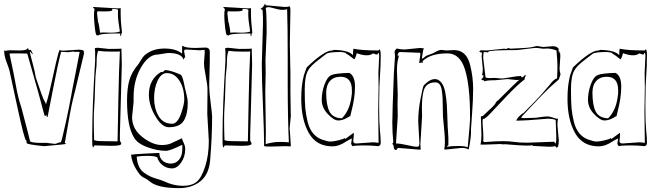

<svg xmlns="http://www.w3.org/2000/svg" viewBox="-20 -756 3409 993"><path d="M414 -490Q413 -488 413 -485.5Q413 -483 415 -481Q405 -442 387 -364.5Q369 -287 357.5 -243Q346 -199 315 -16L323 -12Q323 -10 208 0Q119 -9 118 -16Q117 -30 116 -30H115Q107 -30 69 -206Q31 -382 29 -391Q27 -400 14.5 -433.5Q2 -467 2 -486V-492Q2 -496 4 -496Q4 -496 10 -492Q14 -496 32 -496L80 -495Q123 -495 123 -508Q126 -508 127 -502.5Q128 -497 131 -497Q134 -497 137 -499Q139 -499 144.5 -488.5Q150 -478 150 -475Q148 -475 137 -488H134Q136 -476 148.5 -430Q161 -384 165 -356Q200 -251 207.5 -238.5Q215 -226 218 -217Q233 -264 252.5 -355Q272 -446 282 -481L289 -499Q289 -494 310 -494L385 -499Q414 -499 414 -490ZM333 -486 296 -488Q279 -424 256 -304Q233 -184 226 -151Q221 -151 221 -153L222 -159V-161Q218 -157 215.5 -157Q213 -157 211 -159H210Q192 -232 121 -479Q93 -480 65 -480H48Q36 -480 29 -479Q56 -352 62 -315Q74 -247 90 -202Q107 -140 121 -83.5Q135 -27 136 -24Q152 -17 192 -17H221L263 -12Q269 -12 277.5 -16Q286 -20 294 -20Q298 -20 319.5 -119Q341 -218 347 -254Q353 -290 369 -368.5Q385 -447 392 -487Q391 -488 379 -488Q367 -488 365 -487H362Q362 -488 367 -490Q358 -490 333 -486Z M486 -509 542 -503Q606 -503 608 -505Q610 -451 610 -423L600 -61V-28Q601 -26 604 -21.5Q607 -17 607 -13Q607 -2 563 -2H548L470 -4Q466 -3 465 1.5Q464 6 462 6Q457 6 457 -23V-59Q457 -199 472 -441V-490Q472 -496 470 -506Q476 -509 486 -509ZM511 -26 580 -25H588Q589 -71 592 -235Q595 -399 600 -490Q593 -489 582 -489H564Q515 -489 488 -493Q480 -475 480 -444.5Q480 -414 476.5 -391Q473 -368 471.5 -303Q470 -238 467.5 -206.5Q465 -175 465 -131Q465 -87 467 -31L471 -30Q472 -30 478 -28Q488 -26 511 -26ZM461 -720 581 -713H593Q603 -713 605 -714Q604 -713 604 -703V-689Q604 -644 611 -586Q607 -584 607 -578Q607 -572 605 -569Q602 -569 602 -574V-580Q602 -583 597 -583Q488 -583 488 -571Q485 -574 482 -574H480Q475 -574 470.5 -612.5Q466 -651 466 -674.5Q466 -698 469 -707Q469 -711 465 -713.5Q461 -716 461 -720ZM560 -710 561 -704Q561 -697 523 -697Q485 -697 484 -698L482 -688Q483 -678 484 -668Q485 -658 486 -651.5Q487 -645 487 -642Q489 -642 493 -618.5Q497 -595 497 -587L515 -588L555 -587Q584 -587 600 -593Q590 -653 590 -678.5Q590 -704 591 -705Q584 -710 564 -710Z M1065 -442 1062 -314Q1062 -282 1069 -228Q1076 -174 1077 -155Q1077 -49 1067 71Q1061 146 1016.5 181.5Q972 217 906 217Q794 217 754 182Q742 172 730 166Q712 158 701 144Q662 92 658 44Q667 42 729 38.5Q791 35 804 35Q804 60 821 75Q838 90 864 90Q890 90 906.5 69.5Q923 49 923 14V3Q923 -6 922 -7Q860 24 838 24Q793 24 741.5 5Q690 -14 673 -45Q637 -103 637 -237Q637 -299 649 -341Q661 -383 694 -422Q697 -425 708.5 -444.5Q720 -464 731 -473Q771 -505 830.5 -505Q890 -505 921 -479Q922 -481 922 -496V-517L926 -519Q937 -508 991 -508L1042 -510Q1065 -510 1065 -488ZM671 -229 663 -151Q663 -89 716 -47.5Q769 -6 816 -6Q845 -6 862 -13.5Q879 -21 895.5 -29Q912 -37 921 -41Q922 -34 930 -17Q938 0 938 14Q938 54 917 84.5Q896 115 869 115Q842 115 820.5 98Q799 81 793 57Q775 50 743.5 50Q712 50 687 54Q691 114 726 138Q752 157 784 166.5Q816 176 827 181Q877 205 925 205Q973 205 998 183.5Q1023 162 1041.5 104Q1060 46 1060 -28L1052 -168L1053 -269V-296Q1053 -317 1044 -362.5Q1035 -408 1035 -431L1039 -485Q1039 -487 1038.5 -491Q1038 -495 1038 -498Q1022 -496 1013 -496L942 -500Q932 -500 932 -491L938 -459Q933 -459 932 -454Q931 -449 929 -448Q919 -482 849 -482L796 -474Q748 -474 709.5 -407.5Q671 -341 671 -255ZM821 -383 834 -394Q868 -391 916 -369Q926 -359 936 -303Q940 -285 944 -270Q951 -244 951 -223Q951 -164 930 -131Q909 -98 853 -98Q817 -98 783.5 -155Q750 -212 750 -266Q750 -346 813 -384ZM871 -116H874Q900 -121 916.5 -169Q933 -217 933 -240Q933 -301 907.5 -339.5Q882 -378 843 -378Q814 -378 795.5 -339.5Q777 -301 777 -248.5Q777 -196 800 -156Q823 -116 871 -116Z M1160 -509 1216 -503Q1280 -503 1282 -505Q1284 -451 1284 -423L1274 -61V-28Q1275 -26 1278 -21.5Q1281 -17 1281 -13Q1281 -2 1237 -2H1222L1144 -4Q1140 -3 1139 1.5Q1138 6 1136 6Q1131 6 1131 -23V-59Q1131 -199 1146 -441V-490Q1146 -496 1144 -506Q1150 -509 1160 -509ZM1185 -26 1254 -25H1262Q1263 -71 1266 -235Q1269 -399 1274 -490Q1267 -489 1256 -489H1238Q1189 -489 1162 -493Q1154 -475 1154 -444.5Q1154 -414 1150.5 -391Q1147 -368 1145.5 -303Q1144 -238 1141.5 -206.5Q1139 -175 1139 -131Q1139 -87 1141 -31L1145 -30Q1146 -30 1152 -28Q1162 -26 1185 -26ZM1135 -720 1255 -713H1267Q1277 -713 1279 -714Q1278 -713 1278 -703V-689Q1278 -644 1285 -586Q1281 -584 1281 -578Q1281 -572 1279 -569Q1276 -569 1276 -574V-580Q1276 -583 1271 -583Q1162 -583 1162 -571Q1159 -574 1156 -574H1154Q1149 -574 1144.5 -612.5Q1140 -651 1140 -674.5Q1140 -698 1143 -707Q1143 -711 1139 -713.5Q1135 -716 1135 -720ZM1234 -710 1235 -704Q1235 -697 1197 -697Q1159 -697 1158 -698L1156 -688Q1157 -678 1158 -668Q1159 -658 1160 -651.5Q1161 -645 1161 -642Q1163 -642 1167 -618.5Q1171 -595 1171 -587L1189 -588L1229 -587Q1258 -587 1274 -593Q1264 -653 1264 -678.5Q1264 -704 1265 -705Q1258 -710 1238 -710Z M1479 -82Q1479 -82 1484 -5V1L1455 0L1381 2H1363Q1360 2 1346 0Q1346 -66 1340 -207Q1334 -348 1334 -424L1340 -630V-665Q1340 -677 1338 -703Q1338 -706 1333 -707Q1328 -708 1328 -712Q1332 -712 1338 -718Q1349 -729 1349 -736H1350Q1352 -736 1355 -728H1365L1452 -720Q1471 -720 1478 -724Q1482 -717 1482 -704L1479 -529L1482 -376V-278L1484 -154L1478 -93Q1478 -83 1479 -82ZM1352 -279 1355 -71Q1355 -61 1354.5 -41Q1354 -21 1354 -11Q1395 -22 1423.5 -22Q1452 -22 1474 -20Q1468 -145 1468 -328V-451Q1468 -621 1465 -709Q1458 -705 1441.5 -705Q1425 -705 1401 -712Q1377 -719 1369 -719Q1361 -719 1354 -715Q1359 -697 1359 -588L1353 -445L1354 -381Z M1945 -80Q1949 -46 1949 -16Q1949 -5 1938 0Q1902 -4 1860 -4Q1818 -4 1803 0Q1796 -9 1796 -13.5Q1796 -18 1798 -27Q1800 -36 1800 -40Q1788 -35 1770 -24Q1733 1 1700 1Q1616 1 1577 -68.5Q1538 -138 1538 -245Q1538 -317 1552 -368L1566 -407Q1657 -495 1698 -495L1709 -498Q1784 -496 1805 -471Q1806 -472 1806 -480V-491Q1806 -494 1808 -504Q1850 -495 1937 -495Q1938 -495 1939 -497.5Q1940 -500 1942 -500Q1949 -500 1949 -470Q1949 -440 1948 -414.5Q1947 -389 1945 -361Q1943 -333 1942 -304V-284L1941 -230V-185Q1941 -125 1945 -81ZM1938 -302 1937 -380 1941 -466Q1941 -481 1936 -483Q1934 -483 1934 -478.5Q1934 -474 1929 -474Q1924 -474 1910 -480Q1897 -470 1876 -470Q1855 -470 1825 -481Q1824 -478 1822 -470Q1818 -455 1812 -449Q1807 -452 1792 -464.5Q1777 -477 1770 -477L1771 -480Q1771 -482 1760.5 -484.5Q1750 -487 1741 -487Q1679 -487 1667 -477Q1655 -467 1632 -450Q1585 -415 1573 -391Q1556 -361 1556 -294Q1556 -227 1559 -195.5Q1562 -164 1571 -126Q1590 -49 1655 -31Q1658 -31 1667 -27.5Q1676 -24 1690 -24Q1704 -24 1731 -30.5Q1758 -37 1762 -42Q1764 -42 1764 -39.5Q1764 -37 1765 -37Q1807 -68 1809 -69Q1810 -68 1810 -59L1807 -26Q1807 -14 1823 -14L1908 -20Q1923 -20 1938 -17Q1936 -129 1936 -178ZM1796 -174 1790 -149H1791V-156Q1787 -154 1774 -146Q1751 -133 1729 -133Q1707 -133 1675.5 -166Q1644 -199 1644 -239.5Q1644 -280 1658.5 -319.5Q1673 -359 1694.5 -368Q1716 -377 1786 -379Q1816 -365 1816 -307Q1816 -249 1796 -174ZM1800 -278V-289Q1800 -359 1741 -359Q1706 -359 1686.5 -337Q1667 -315 1667 -277Q1667 -212 1684 -179Q1701 -146 1748 -144Q1791 -186 1799 -266Q1800 -268 1800 -278Z M2163 -156 2154 -9Q2154 1 2156 17Q2155 18 2149 18L2040 9Q2036 10 2033 15Q2030 20 2028 20Q2018 20 2016.5 5Q2015 -10 2009 -11Q2009 -13 2011.5 -15.5Q2014 -18 2014 -22Q2009 -71 2009 -122Q2009 -173 2017 -376L2023 -465Q2021 -479 2021 -487.5Q2021 -496 2032 -505Q2054 -500 2072 -500L2153 -508Q2158 -508 2172 -506Q2168 -497 2165.5 -478Q2163 -459 2162 -456V-453Q2169 -453 2181 -465Q2187 -469 2200.5 -473.5Q2214 -478 2219 -480.5Q2224 -483 2230.5 -486.5Q2237 -490 2241 -492Q2253 -498 2263 -498L2288 -495L2328 -497Q2393 -497 2412 -418Q2427 -356 2427 -297.5Q2427 -239 2421.5 -168Q2416 -97 2416 -89V-71Q2416 -43 2404 17Q2390 9 2367 9L2290 17H2283Q2278 17 2277 16Q2281 3 2281 -24Q2281 -51 2276.5 -94Q2272 -137 2271 -152.5Q2270 -168 2270 -198Q2270 -228 2269 -247.5Q2268 -267 2265 -288Q2259 -330 2232 -330Q2185 -330 2172 -290Q2162 -256 2162 -197ZM2399 6Q2411 -126 2411 -137V-155Q2411 -312 2385 -396Q2359 -480 2294 -480Q2206 -480 2165 -439L2167 -433Q2166 -432 2166 -431Q2160 -431 2160 -433L2150 -430Q2149 -430 2148 -431L2154 -474L2153 -483L2050 -487Q2037 -487 2037 -468Q2038 -467 2038 -465Q2038 -463 2039 -462Q2040 -463 2040.5 -466.5Q2041 -470 2045 -470Q2033 -441 2033 -392L2037 -269L2036 -216L2037 -153L2028 -14Q2050 -14 2085.5 -5.5Q2121 3 2139 3Q2149 3 2149 -14Q2149 -17 2149 -18L2143 -127Q2143 -184 2154.5 -243Q2166 -302 2169.5 -310Q2173 -318 2192 -332.5Q2211 -347 2229.5 -347Q2248 -347 2262.5 -329Q2277 -311 2283 -277.5Q2289 -244 2291 -213.5Q2293 -183 2294 -140Q2295 -97 2297 -75.5Q2299 -54 2299 -43V-6Q2299 -4 2295.5 -2.5Q2292 -1 2292 3Q2315 -1 2349.5 -1Q2384 -1 2399 6Z M2585 -504 2602 -503Q2602 -507 2609.5 -507Q2617 -507 2617 -506L2615 -504L2655 -506Q2714 -508 2734 -513Q2754 -518 2758 -518L2789 -513L2839 -517Q2861 -517 2870 -503Q2869 -502 2869 -497L2871 -482Q2871 -477 2870 -476Q2871 -477 2872.5 -483Q2874 -489 2876 -491Q2878 -475 2878 -466Q2878 -466 2874 -402Q2874 -387 2879 -372Q2878 -367 2875 -359Q2872 -351 2870 -345Q2825 -307 2791 -272Q2725 -204 2675 -149Q2679 -145 2690 -145L2752 -147Q2798 -154 2810 -154Q2822 -154 2839 -148Q2856 -142 2861 -142Q2866 -142 2867 -143Q2863 -134 2863 -109L2870 -31Q2870 7 2859 7Q2855 7 2854.5 3.5Q2854 0 2852 0Q2836 3 2822 3L2743 -1Q2735 -1 2734 0Q2734 -2 2735.5 -3Q2737 -4 2737 -5Q2723 -3 2700 -3Q2677 -3 2593 -10Q2583 -10 2582 -9Q2574 -11 2568 -11L2485 -8H2475Q2466 -8 2465 -9Q2470 -28 2470 -58L2467 -153Q2470 -156 2477 -156Q2540 -213 2543 -222Q2545 -230 2555 -236Q2662 -343 2666 -343L2667 -342Q2666 -343 2665 -343L2654 -342L2604 -347Q2601 -347 2541 -341Q2495 -341 2485 -335Q2485 -341 2478 -341Q2471 -341 2470 -345Q2470 -348 2475 -352Q2480 -356 2480 -361V-365Q2480 -367 2478 -367L2475 -366L2473 -368Q2477 -379 2477 -400L2471 -464Q2471 -469 2473 -483Q2471 -485 2466 -485.5Q2461 -486 2459 -489Q2462 -496 2472 -496L2499 -495ZM2744 -508 2653 -497Q2506 -497 2506 -488L2504 -485L2494 -486Q2484 -486 2482 -488Q2479 -472 2479 -457L2491 -356Q2498 -352 2514 -352L2537 -353L2576 -350Q2585 -350 2620.5 -356.5Q2656 -363 2675 -363Q2676 -362 2676 -359Q2676 -356 2680 -356Q2684 -356 2689 -362Q2694 -368 2699 -368V-365L2693 -351Q2693 -349 2695 -347Q2655 -316 2604.5 -263Q2554 -210 2522 -175.5Q2490 -141 2481 -141Q2476 -141 2476 -133V-116Q2480 -67 2480 -43L2479 -25Q2479 -24 2480 -24H2483Q2484 -24 2484 -23L2483 -21Q2548 -26 2580.5 -26Q2613 -26 2640.5 -22Q2668 -18 2706 -18L2846 -23Q2848 -23 2849 -18.5Q2850 -14 2852 -14Q2857 -14 2857 -42V-53Q2857 -66 2854 -135Q2841 -142 2812 -142Q2700 -132 2650 -132Q2655 -146 2668.5 -157.5Q2682 -169 2684 -171Q2683 -170 2683 -167Q2765 -249 2786 -274.5Q2807 -300 2813.5 -306.5Q2820 -313 2828 -324Q2845 -346 2861 -351Q2863 -389 2863 -416Q2863 -443 2858 -495Q2832 -505 2810 -505L2789 -504L2759 -508Z M3322 -80Q3326 -46 3326 -16Q3326 -5 3315 0Q3279 -4 3237 -4Q3195 -4 3180 0Q3173 -9 3173 -13.5Q3173 -18 3175 -27Q3177 -36 3177 -40Q3165 -35 3147 -24Q3110 1 3077 1Q2993 1 2954 -68.5Q2915 -138 2915 -245Q2915 -317 2929 -368L2943 -407Q3034 -495 3075 -495L3086 -498Q3161 -496 3182 -471Q3183 -472 3183 -480V-491Q3183 -494 3185 -504Q3227 -495 3314 -495Q3315 -495 3316 -497.5Q3317 -500 3319 -500Q3326 -500 3326 -470Q3326 -440 3325 -414.5Q3324 -389 3322 -361Q3320 -333 3319 -304V-284L3318 -230V-185Q3318 -125 3322 -81ZM3315 -302 3314 -380 3318 -466Q3318 -481 3313 -483Q3311 -483 3311 -478.5Q3311 -474 3306 -474Q3301 -474 3287 -480Q3274 -470 3253 -470Q3232 -470 3202 -481Q3201 -478 3199 -470Q3195 -455 3189 -449Q3184 -452 3169 -464.5Q3154 -477 3147 -477L3148 -480Q3148 -482 3137.5 -484.5Q3127 -487 3118 -487Q3056 -487 3044 -477Q3032 -467 3009 -450Q2962 -415 2950 -391Q2933 -361 2933 -294Q2933 -227 2936 -195.5Q2939 -164 2948 -126Q2967 -49 3032 -31Q3035 -31 3044 -27.5Q3053 -24 3067 -24Q3081 -24 3108 -30.5Q3135 -37 3139 -42Q3141 -42 3141 -39.5Q3141 -37 3142 -37Q3184 -68 3186 -69Q3187 -68 3187 -59L3184 -26Q3184 -14 3200 -14L3285 -20Q3300 -20 3315 -17Q3313 -129 3313 -178ZM3173 -174 3167 -149H3168V-156Q3164 -154 3151 -146Q3128 -133 3106 -133Q3084 -133 3052.5 -166Q3021 -199 3021 -239.5Q3021 -280 3035.5 -319.5Q3050 -359 3071.5 -368Q3093 -377 3163 -379Q3193 -365 3193 -307Q3193 -249 3173 -174ZM3177 -278V-289Q3177 -359 3118 -359Q3083 -359 3063.5 -337Q3044 -315 3044 -277Q3044 -212 3061 -179Q3078 -146 3125 -144Q3168 -186 3176 -266Q3177 -268 3177 -278Z"/></svg>

Font: Londrina Sketch
Style: Regular
Weight: 400
Designer: Marcelo Magalhaes
Foundry: Marcelo Magalhaes
Version: Version 1.001 2011